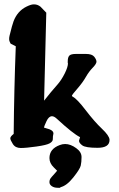

<svg xmlns="http://www.w3.org/2000/svg" viewBox="-20 -680 554 891"><path d="M247.6 191.4Q231 191.4 220.2 183.8Q209.5 176.3 209.5 165.5Q209.5 154.8 214.6 147.7Q219.7 140.6 230.5 129.2Q241.2 117.7 245.1 112.3Q240.7 107.4 230 97.2Q209.5 77.6 209.5 53.7Q209.5 10.7 257.3 -6.8Q269.5 -11.7 282.2 -11.7Q307.6 -11.7 334 7.8Q358.4 25.4 358.4 48.8Q358.4 72.3 354.7 88.4Q351.1 104.5 320.1 143.6Q289.1 182.6 259.8 189V191.4ZM194.8 -621.1 184.6 -212.9Q215.8 -252.9 247.1 -288.1Q265.1 -308.6 280.3 -338.9Q294.9 -368.2 295.4 -385.7L294.4 -387.7V-395.5Q294.4 -414.1 301.8 -421.9Q309.1 -429.7 333 -429.7H378.9Q407.2 -429.7 417.5 -416.5Q427.7 -403.3 427.7 -393.6Q427.7 -383.8 410.2 -365.7Q392.6 -347.7 378.4 -322.8Q364.3 -297.9 339.8 -269.5Q314.5 -240.2 314 -237.3Q314 -236.3 314 -235.8Q314 -232.9 317.9 -231Q337.4 -221.2 377.4 -168.9Q418.5 -115.2 452.6 -83Q486.8 -50.8 488.3 -32.2V-30.3Q488.3 5.9 432.6 5.9Q377 5.9 361.8 -5.4Q346.7 -16.6 346.7 -26.4V-27.3L351.6 -43.5Q319.3 -59.1 243.2 -129.4Q231 -140.6 221.2 -140.6Q206.5 -140.6 195.8 -117.7Q184.1 -92.3 184.1 -88.4V-87.9L209.5 -80.1Q228 -72.8 228 -61Q228 -59.1 227.5 -57.6Q225.1 -50.3 225.1 -33.7Q225.1 -23.4 210.9 -15.1Q196.8 -6.8 148.9 0Q101.1 6.8 76.2 6.8Q51.3 6.8 39.6 -11.7Q27.8 -30.3 27.8 -38.3Q27.8 -46.4 43.5 -58.6Q45.4 -263.2 53.2 -465.3Q41 -471.7 29.3 -477.5Q27.3 -481.4 25.4 -485.4Q20 -496.1 24.4 -514.6Q36.6 -564.9 43 -581.5Q61 -628.4 102.1 -648.9Q124 -659.7 135.7 -659.7Q137.2 -659.7 138.7 -659.7Q154.3 -659.7 168 -648.9Z"/></svg>

Font: Drukaatie burti
Style: Bold
Weight: 700
Version: Version 0.14